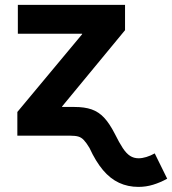

<svg xmlns="http://www.w3.org/2000/svg" viewBox="-20 -542 688 767"><path d="M49.3 0V-94.7L308.1 -405.3V-407.2H51.3V-522.5H479.5V-421.4L228 -116.7V0ZM533.2 204.6Q490.7 204.6 455.6 188.2Q420.4 171.9 391.4 137.5Q362.3 103 337.4 48.8Q324.7 27.8 314.7 17.3Q304.7 6.8 292.5 3.4Q280.3 0 260.3 0H191.9V-114.7H277.8Q317.9 -114.7 345.9 -105Q374 -95.2 395.8 -72Q417.5 -48.8 438.5 -7.8Q456.1 27.8 470.5 49.6Q484.9 71.3 499.8 80.8Q514.6 90.3 533.7 90.3Q547.9 90.3 564.7 85.2Q581.5 80.1 598.1 70.8L647.9 171.9Q620.6 187 592 195.8Q563.5 204.6 533.2 204.6Z"/></svg>

Font: Inter 28pt
Style: Bold
Weight: 700
Designer: Rasmus Andersson
Foundry: rsms
Version: Version 4.001;git-66647c0bb